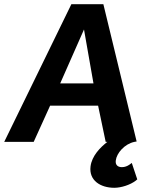

<svg xmlns="http://www.w3.org/2000/svg" viewBox="-22 -674 672 912"><path d="M422 -278H264L377 -534ZM557 120C538 120 525 110 528 88C532 54 569 10 616 0L627 -2L469 -654H317L-2 0H138L216 -172H444L480 0H488C454 26 414 67 408 117C400 183 455 218 521 218C554 218 597 204 623 184L630 178L604 100L593 108C583 115 571 120 557 120Z"/></svg>

Font: Falling Sky
Style: SeBdObl
Weight: 600
Designer: Paul D. Hunt
Foundry: Adobe Systems Incorporated
Version: Version 1.02